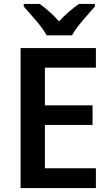

<svg xmlns="http://www.w3.org/2000/svg" viewBox="-20 -959 562 979"><path d="M469 0H85V-714H469V-614H209V-422H452V-322H209V-101H469ZM464 -939H383Q331 -904 281 -850Q234 -903 182 -939H101V-926Q127 -897 163 -855Q199 -813 218 -779H347Q366 -813 402.5 -855.5Q439 -898 464 -926Z"/></svg>

Font: Noto Sans Display Medium
Style: Regular
Weight: 500
Designer: Monotype Design Team
Foundry: Monotype Imaging Inc.
Version: Version 1.900